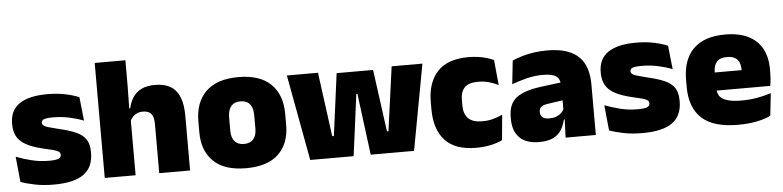

<svg xmlns="http://www.w3.org/2000/svg" viewBox="-43 -872 4475 1097"><g transform="rotate(-5 2195.0 -323.0)"><path d="M228.5 12.5Q170 12.5 122 3Q74 -6.5 39 -19.5L24.5 -165Q63.5 -150 111.2 -137.8Q159 -125.5 213 -125.5Q252.5 -125.5 267.2 -132Q282 -138.5 282 -153V-154Q282 -165 273.5 -171.5Q265 -178 243.8 -183.8Q222.5 -189.5 185 -198Q123.5 -212.5 87.5 -232.8Q51.5 -253 36 -282Q20.5 -311 20.5 -351V-355Q20.5 -431 75.2 -468.2Q130 -505.5 235 -505.5Q291.5 -505.5 338.2 -495.8Q385 -486 417 -472L431.5 -336.5Q395 -351 350 -360.8Q305 -370.5 258 -370.5Q231 -370.5 216.2 -367.8Q201.5 -365 196 -359.5Q190.5 -354 190.5 -346V-345Q190.5 -336 197.5 -329.8Q204.5 -323.5 224 -317.5Q243.5 -311.5 281 -302.5Q342.5 -288.5 381 -271.5Q419.5 -254.5 437.5 -227.2Q455.5 -200 455.5 -153.5V-150.5Q455.5 -67.5 400 -27.5Q344.5 12.5 228.5 12.5Z M833.5 0V-283Q833.5 -306.5 827.8 -323.5Q822 -340.5 808.2 -349.5Q794.5 -358.5 770 -358.5Q751.5 -358.5 737 -352Q722.5 -345.5 712.5 -334.8Q702.5 -324 696.5 -310.5L660.5 -383.5H700.5Q708 -418 725.2 -445.2Q742.5 -472.5 773.8 -488.5Q805 -504.5 853.5 -504.5Q907.5 -504.5 942.2 -483.5Q977 -462.5 993.8 -420.2Q1010.5 -378 1010.5 -313.5V0ZM521 0V-659.5H697V-516.5L694.5 -345.5L698 -331.5V0Z M1331 15Q1207.5 15 1144.8 -45.2Q1082 -105.5 1082 -212.5V-275Q1082 -384.5 1145 -446Q1208 -507.5 1331 -507.5Q1454.5 -507.5 1517.2 -446Q1580 -384.5 1580 -275V-212.5Q1580 -105.5 1517.5 -45.2Q1455 15 1331 15ZM1331 -124Q1366.5 -124 1384.8 -145.2Q1403 -166.5 1403 -206V-282Q1403 -324.5 1384.8 -346.5Q1366.5 -368.5 1331 -368.5Q1296 -368.5 1277.5 -346.5Q1259 -324.5 1259 -282V-206Q1259 -166.5 1277.5 -145.2Q1296 -124 1331 -124Z M1699.5 0 1608.5 -492.5H1787L1836.5 -124.5H1846L1893 -481H2102L2150.5 -124.5H2159L2209.5 -492.5H2386L2295 0H2046.5L2007.5 -302L2001.5 -352H1994.5L1988 -302L1948.5 0Z M2651 13.5Q2530.5 13.5 2472.5 -49.5Q2414.5 -112.5 2414.5 -227V-269.5Q2414.5 -380.5 2472.5 -443.5Q2530.5 -506.5 2650.5 -506.5Q2680 -506.5 2706.5 -502.8Q2733 -499 2755.5 -492.2Q2778 -485.5 2795.5 -477L2809.5 -332.5Q2785 -345 2756.5 -353.2Q2728 -361.5 2693 -361.5Q2639 -361.5 2615.8 -337Q2592.5 -312.5 2592.5 -266.5V-234Q2592.5 -186 2618 -160.2Q2643.5 -134.5 2698 -134.5Q2732 -134.5 2759.8 -142Q2787.5 -149.5 2814.5 -162L2801 -17Q2773.5 -3.5 2734.5 5Q2695.5 13.5 2651 13.5Z M3164 0 3169 -126 3165.5 -130.5V-283.5L3164 -301.5Q3164 -336 3141.8 -352.2Q3119.5 -368.5 3066 -368.5Q3017.5 -368.5 2972.8 -357Q2928 -345.5 2887 -330.5L2901.5 -465Q2926.5 -476 2957 -485.2Q2987.5 -494.5 3023.5 -500Q3059.5 -505.5 3100 -505.5Q3168.5 -505.5 3214.2 -489.8Q3260 -474 3287 -445.2Q3314 -416.5 3325.8 -377Q3337.5 -337.5 3337.5 -290V0ZM3011.5 12Q2937.5 12 2899.8 -25.8Q2862 -63.5 2862 -133V-145.5Q2862 -219.5 2907.2 -254.5Q2952.5 -289.5 3052 -302L3177.5 -318L3188 -217L3081.5 -201.5Q3052.5 -197.5 3041.2 -187.8Q3030 -178 3030 -159V-157Q3030 -139.5 3041.8 -128.5Q3053.5 -117.5 3081 -117.5Q3104 -117.5 3120.8 -123.8Q3137.5 -130 3148.8 -140.5Q3160 -151 3166.5 -163.5L3191.5 -103.5H3163Q3155.5 -70 3139.2 -44Q3123 -18 3092.5 -3Q3062 12 3011.5 12Z M3604.5 12.5Q3546 12.5 3498 3Q3450 -6.5 3415 -19.5L3400.5 -165Q3439.5 -150 3487.2 -137.8Q3535 -125.5 3589 -125.5Q3628.5 -125.5 3643.2 -132Q3658 -138.5 3658 -153V-154Q3658 -165 3649.5 -171.5Q3641 -178 3619.8 -183.8Q3598.5 -189.5 3561 -198Q3499.5 -212.5 3463.5 -232.8Q3427.5 -253 3412 -282Q3396.5 -311 3396.5 -351V-355Q3396.5 -431 3451.2 -468.2Q3506 -505.5 3611 -505.5Q3667.5 -505.5 3714.2 -495.8Q3761 -486 3793 -472L3807.5 -336.5Q3771 -351 3726 -360.8Q3681 -370.5 3634 -370.5Q3607 -370.5 3592.2 -367.8Q3577.5 -365 3572 -359.5Q3566.5 -354 3566.5 -346V-345Q3566.5 -336 3573.5 -329.8Q3580.5 -323.5 3600 -317.5Q3619.5 -311.5 3657 -302.5Q3718.5 -288.5 3757 -271.5Q3795.5 -254.5 3813.5 -227.2Q3831.5 -200 3831.5 -153.5V-150.5Q3831.5 -67.5 3776 -27.5Q3720.5 12.5 3604.5 12.5Z M4152.5 13Q4011 13 3944.8 -48.5Q3878.5 -110 3878.5 -228.5V-267Q3878.5 -384.5 3940.8 -446Q4003 -507.5 4122.5 -507.5Q4202 -507.5 4255 -481.2Q4308 -455 4334.8 -405.8Q4361.5 -356.5 4361.5 -287V-271.5Q4361.5 -251.5 4359.8 -230.8Q4358 -210 4354.5 -192.5H4196Q4198 -223 4198.8 -250Q4199.5 -277 4199.5 -298.5Q4199.5 -324.5 4191.5 -342.2Q4183.5 -360 4166.5 -369.2Q4149.5 -378.5 4122.5 -378.5Q4082 -378.5 4063.8 -357.5Q4045.5 -336.5 4045.5 -298V-253.5L4046.5 -234.5V-203.5Q4046.5 -188 4052 -173.5Q4057.5 -159 4072.2 -147.8Q4087 -136.5 4114.2 -130Q4141.5 -123.5 4185 -123.5Q4229.5 -123.5 4272 -130.8Q4314.5 -138 4354 -151L4340 -22.5Q4305.5 -5.5 4257.8 3.8Q4210 13 4152.5 13ZM3972 -192.5V-296.5H4319V-192.5Z"/></g></svg>

Font: Anek Telugu ExtraBold
Style: Regular
Weight: 800
Designer: Omkar Bhoir (Telugu), Yesha Goshar (Latin)
Foundry: Ek Type
Version: Version 1.003